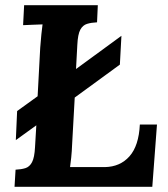

<svg xmlns="http://www.w3.org/2000/svg" viewBox="-20 -720 646 740"><path d="M357 -700 354 -634Q332 -633 315.5 -628Q299 -623 289.5 -605.5Q280 -588 278 -547L273 -454L448 -582L442 -471L268 -344L258 -164Q257 -137 254.5 -113Q252 -89 250 -76H384Q443 -77 479 -117.5Q515 -158 519 -240H585L567 0H36L40 -66Q62 -67 78 -72Q94 -77 103.5 -95Q113 -113 115 -153L120 -237L41 -180L46 -292L125 -349L135 -536Q137 -563 139.5 -588Q142 -613 144 -626Q128 -625 104 -624.5Q80 -624 69 -623L73 -700Z"/></svg>

Font: Lora
Style: Italic
Weight: 400
Italic angle: -3°
Designer: Olga Karpushina, Alexei Vanyashin (Cyrillic)
Foundry: Cyreal
Version: Version 3.008